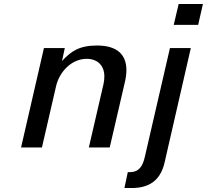

<svg xmlns="http://www.w3.org/2000/svg" viewBox="-20 -742 1041 966"><path d="M854 -617H977L1001 -722H879ZM86 0H191L262 -308C279 -382 341 -446 416 -446C472 -446 505 -411 505 -358C505 -347 504 -334 501 -320L427 0H532L609 -332C614 -354 616 -373 616 -389C616 -471 565 -513 468 -513C379 -513 337 -484 292 -435L306 -500H201ZM606 204H643C723 204 786 172 808 76L940 -500H835L709 46C699 91 681 124 634 124H623Z"/></svg>

Font: Perun Medium Italic
Style: Regular
Weight: 500
Italic angle: -12°
Foundry: Copyright (c) Stefan Peev, Context Ltd, 2016
Version: Version 1.026